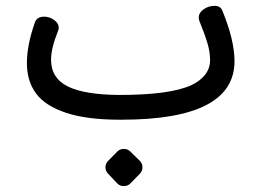

<svg xmlns="http://www.w3.org/2000/svg" viewBox="-20 -404 882 648"><path d="M345.2 182.6Q335.9 173.3 335.9 160.6Q335.9 147.9 345.2 138.7L376 107.4Q384.8 98.6 397.9 98.6Q411.1 98.6 419.9 107.4L451.7 138.7Q460.9 147.9 460.9 160.6Q460.9 173.3 451.7 182.6L419.9 215.3Q411.1 224.1 397.9 224.1Q384.8 224.1 376 215.3ZM97.7 -328.1Q104 -347.7 129.4 -347.7Q147 -347.7 162.6 -336.7Q178.2 -325.7 178.2 -310.1Q178.2 -305.2 175.8 -299.3Q152.3 -241.2 152.3 -202.6Q152.3 -140.6 208.3 -112.5Q264.2 -84.5 381.8 -83.5Q552.7 -83.5 625 -116.2Q653.3 -128.9 671.1 -150.6Q689 -172.4 689 -200.7Q689 -229 679.9 -259Q670.9 -289.1 652.3 -335Q650.9 -339.8 650.9 -345.2Q650.9 -361.3 667.5 -372.8Q684.1 -384.3 703.9 -384.3Q723.6 -384.3 730 -369.1Q771.5 -268.6 771.5 -196.8Q770.5 0 390.6 0H383.3Q272.9 0 202.6 -23.4Q132.3 -46.9 101.6 -88.6Q70.8 -130.4 70.8 -191.2Q70.8 -252 97.7 -328.1Z"/></svg>

Font: Behdad
Style: Regular
Weight: 400
Designer: Mohammad Saleh Souzanchi
Foundry: http://font-store.ir
Version: Version:1.0.1;RFB:1.2.5;Building:2018-09-04 19:53:52.209180